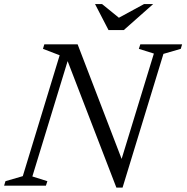

<svg xmlns="http://www.w3.org/2000/svg" viewBox="-34 -884 888 914"><path d="M552.5 -108 535.5 -96.5 698.5 -629 627 -651.5 634 -673H833L826.5 -651.5L744 -627.5L549.5 9H520L276 -624L294 -613L120 -44L191.5 -21.5L184.5 0H-14.5L-8 -21.5L74.5 -45.5L250 -621L170.5 -651.5L177 -673H335.5ZM695 -864.5 555.5 -741H482.5L418.5 -864.5H452L537 -795.5H524.5L651.5 -864.5Z"/></svg>

Font: Newsreader 17pt
Style: Italic
Weight: 400
Italic angle: -17°
Version: Version 1.003